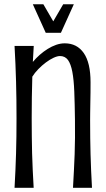

<svg xmlns="http://www.w3.org/2000/svg" viewBox="-20 -888 503 908"><path d="M334.5 -321.3Q333.5 -397.5 331.3 -454.3Q329.1 -511.2 322 -548.6Q314.9 -585.9 301.3 -604.5Q287.6 -623 263.7 -623Q251 -623 233.2 -614.7Q215.3 -606.4 196.8 -592.5Q178.2 -578.6 161.1 -561Q144 -543.5 132.8 -525.4Q129.9 -428.7 129.9 -329.6Q129.9 -284.2 130.4 -243.2Q130.9 -202.1 131.8 -162.6Q132.8 -123 134.8 -83.3Q136.7 -43.5 139.2 0H48.8Q51.3 -43.5 53 -83.3Q54.7 -123 55.9 -162.6Q57.1 -202.1 57.6 -243.2Q58.1 -284.2 58.1 -329.6Q58.1 -375 57.6 -417.7Q57.1 -460.4 55.9 -502.2Q54.7 -543.9 53 -585.7Q51.3 -627.4 48.8 -670.9H139.6L135.3 -595.2Q149.9 -612.8 168 -628.7Q186 -644.5 205.6 -656.7Q225.1 -668.9 245.6 -676Q266.1 -683.1 286.1 -683.1Q344.2 -683.1 376.2 -637Q408.2 -590.8 408.2 -499.5Q408.2 -477.1 408 -451.4Q407.7 -425.8 407.2 -401.1Q406.7 -376.5 406.5 -355.5Q406.2 -334.5 406.2 -321.3Q406.2 -275.9 406.7 -236.3Q407.2 -196.8 408.2 -158.7Q409.2 -120.6 410.9 -82Q412.6 -43.5 415 0H325.2Q327.6 -43.5 329.6 -82Q331.5 -120.6 333 -158.7Q334.5 -196.8 334.7 -236.3Q335 -275.9 334.5 -321.3ZM329.1 -867.7 268.1 -732.9H196.3L135.3 -867.7H185.1L231.9 -787.1L278.8 -867.7Z"/></svg>

Font: Crushed
Style: Regular
Weight: 400
Width: 3
Designer: Astigmatic (AOETI)
Foundry: Astigmatic (AOETI)
Version: Version 001.000